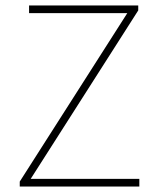

<svg xmlns="http://www.w3.org/2000/svg" viewBox="-20 -680 578 700"><path d="M52 0V-18L444 -632H86V-660H484V-642L92 -28H488V0Z"/></svg>

Font: TypoPRO Source Sans Pro
Style: Regular
Weight: 200
Designer: Paul D. Hunt
Foundry: Adobe Systems Incorporated
Version: Version 2.020;PS 2.000;hotconv 1.0.86;makeotf.lib2.5.63406